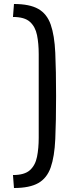

<svg xmlns="http://www.w3.org/2000/svg" viewBox="-20 -830 380 962"><path d="M174 -139V-559Q174 -612 165.5 -654Q157 -696 130 -720.5Q103 -745 45 -745L50 -810Q128 -810 171.5 -785.5Q215 -761 234 -707Q253 -653 257 -565Q261 -477 261 -349Q261 -222 257 -133.5Q253 -45 234 9Q215 63 171.5 87.5Q128 112 50 112L45 47Q103 47 130 22.5Q157 -2 165.5 -44.5Q174 -87 174 -139Z"/></svg>

Font: Strait
Style: Regular
Weight: 400
Designer: Eduardo Rodriguez Tunni
Foundry: Eduardo Rodriguez Tunni
Version: Version 1.002; ttfautohint (v1.8.4.7-5d5b);gftools[0.9.23]